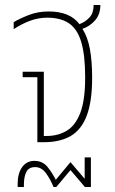

<svg xmlns="http://www.w3.org/2000/svg" viewBox="-20 -571 462 771"><path d="M130 0V-261H71V-283H156V-25H167Q213 -25 248 -46Q283 -67 302.5 -118Q322 -169 322 -260Q322 -349 306.5 -401.5Q291 -454 257.5 -477Q224 -500 170 -500Q134 -500 100.5 -487.5Q67 -475 35 -454V-482Q58 -496 95 -510.5Q132 -525 175 -525Q261 -525 299 -474Q323 -483 339.5 -501Q356 -519 356 -551H383Q383 -514 362.5 -490Q342 -466 311 -455Q332 -423 341 -374Q350 -325 350 -259Q350 -164 328.5 -107Q307 -50 264 -25Q221 0 157 0ZM51 180V166Q51 125 69 100Q87 75 118 75Q151 75 170.5 99Q190 123 204 151L263 80L320 147V61H345V180H321L263 112L206 180H195Q183 150 165 125Q147 100 121 100Q96 100 86 119Q76 138 76 170V180Z"/></svg>

Font: Noto Sans Thai UI Cond Thin
Style: Regular
Weight: 100
Width: 3
Designer: Monotype Design Team
Foundry: Monotype Imaging Inc.
Version: Version 2.000